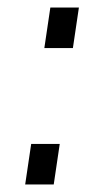

<svg xmlns="http://www.w3.org/2000/svg" viewBox="-20 -491 280 511"><path d="M98 -363 114 -471H190L174 -363ZM47 0 63 -108H139L123 0Z"/></svg>

Font: Hanken Grotesk Light
Style: Italic
Weight: 300
Italic angle: -8°
Designer: Alfredo Marco Pradil
Foundry: Hanken Design Co.
Version: Version 3.013